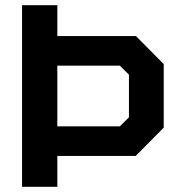

<svg xmlns="http://www.w3.org/2000/svg" viewBox="-20 -720 686 740"><path d="M611 -473V-228L503 -119H201V0H65V-700H201V-581H504ZM477 -432 442 -467H201V-233H442L477 -268Z"/></svg>

Font: Chakra Petch
Style: Bold
Weight: 700
Designer: Katatrad Aksorn Co.,Ltd.
Foundry: Cadson Demak Co.,Ltd.
Version: Version 1.000; ttfautohint (v1.6)